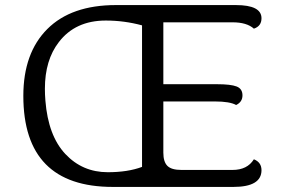

<svg xmlns="http://www.w3.org/2000/svg" viewBox="-20 -737 1111 757"><path d="M397 -656Q277 -656 212 -571Q157 -500 157 -387Q157 -364 159 -340Q170 -202 237.5 -130Q305 -58 405 -58Q484 -58 540 -79V-637Q470 -656 397 -656ZM695 -67H897Q955 -67 981 -109Q1011 -97 1011 -66Q1011 0 900 0H425Q72 0 72 -359Q72 -528 166.5 -622.5Q261 -717 437 -717H910Q1011 -717 1011 -665Q1011 -634 981 -624Q953 -649 897 -649H624V-405H835Q890 -405 913 -396Q936 -387 936 -361Q936 -335 911 -323Q886 -337 827 -337H624V-135Q624 -99 640 -83Q656 -67 695 -67Z"/></svg>

Font: Laila
Style: Regular
Weight: 400
Designer: Hitesh Malaviya
Foundry: Indian Type Foundry
Version: Version 1.302;PS 1.0;hotconv 1.0.78;makeotf.lib2.5.61930; tt